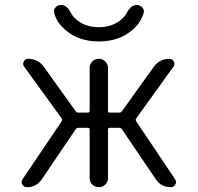

<svg xmlns="http://www.w3.org/2000/svg" viewBox="-20 -780 800 777"><path d="M199.2 -728.5Q196.3 -741.2 205.1 -750.5Q213.9 -759.8 226.6 -759.8Q251 -759.8 265.6 -729.5Q275.4 -710.9 294.9 -696.3Q330.1 -669.9 379.9 -669.9Q429.7 -669.9 464.8 -696.3Q484.4 -710.9 494.1 -729.5Q509.8 -759.8 533.2 -759.8Q546.9 -759.8 555.7 -750Q564.5 -740.2 561.5 -728.5Q550.8 -687.5 512.7 -656.2Q460 -612.3 379.9 -612.3Q299.8 -612.3 248 -656.2Q209 -687.5 199.2 -728.5ZM342.8 -59.6V-255.9Q342.8 -262.7 335.9 -262.7H296.9Q290 -262.7 286.1 -256.8L149.4 -54.7Q127.9 -22.5 88.9 -22.5Q76.2 -22.5 70.3 -33.2Q67.4 -38.1 67.4 -43Q67.4 -48.8 71.3 -54.7L229.5 -289.1Q233.4 -294.9 229.5 -300.8L78.1 -509.8Q70.3 -519.5 76.2 -530.8Q82 -542 93.8 -542Q133.8 -542 157.2 -509.8L286.1 -330.1Q290 -324.2 296.9 -324.2H335.9Q342.8 -324.2 342.8 -332V-504.9Q342.8 -520.5 353.5 -531.2Q364.3 -542 379.9 -542Q395.5 -542 406.2 -531.2Q417 -520.5 417 -504.9V-332Q417 -324.2 423.8 -324.2H462.9Q469.7 -324.2 473.6 -330.1L602.5 -509.8Q626 -542 666 -542Q677.7 -542 683.6 -530.8Q689.5 -519.5 681.6 -509.8L531.2 -300.8Q527.3 -294.9 531.2 -289.1L688.5 -54.7Q692.4 -48.8 692.4 -43.9Q692.4 -38.1 689.5 -33.2Q683.6 -22.5 670.9 -22.5Q631.8 -22.5 610.4 -54.7L473.6 -256.8Q469.7 -262.7 462.9 -262.7H423.8Q417 -262.7 417 -255.9V-59.6Q417 -43.9 406.2 -33.2Q395.5 -22.5 379.9 -22.5Q364.3 -22.5 353.5 -33.2Q342.8 -43.9 342.8 -59.6Z"/></svg>

Font: Gen Jyuu Gothic P Normal
Style: Regular
Weight: 300
Designer: [Source Han Sans]
Ryoko NISHIZUKA  (kana & ideographs); Paul D. Hunt (Latin, Greek & Cyrillic); Wenlong ZHANG  (bopomofo
Version: Version 1.002.20150607